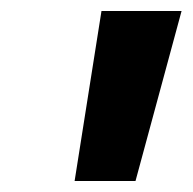

<svg xmlns="http://www.w3.org/2000/svg" viewBox="-20 -770 351 350"><path d="M116 -440 165 -750H311L227 -440Z"/></svg>

Font: Red Hat Text
Style: Italic
Weight: 300
Italic angle: -12°
Designer: Pentagram, MCKL
Foundry: Pentagram, MCKL
Version: Version 1.023